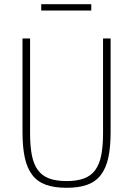

<svg xmlns="http://www.w3.org/2000/svg" viewBox="-20 -881 633 913"><path d="M123 -698V-248Q123 -186 131.5 -143Q140 -100 160 -72.5Q180 -45 213.5 -32.5Q247 -20 297 -20Q346 -20 379.5 -32.5Q413 -45 433 -72.5Q453 -100 461.5 -143Q470 -186 470 -248V-698H506V-253Q506 -181 495 -131Q484 -81 459.5 -49Q435 -17 395 -2.5Q355 12 297 12Q238 12 198 -2.5Q158 -17 133.5 -49Q109 -81 98 -131Q87 -181 87 -253V-698ZM176 -861H414V-831H176Z"/></svg>

Font: IBM Plex Sans Condensed ExtraLight
Style: Regular
Weight: 200
Width: 3
Designer: Mike Abbink, Paul van der Laan, Pieter van Rosmalen
Foundry: Bold Monday
Version: Version 1.3